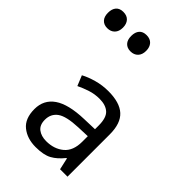

<svg xmlns="http://www.w3.org/2000/svg" viewBox="-330 -1055 1170 1170"><g transform="rotate(45 254.5 -470.5)"><path d="M288 -545Q386 -545 433 -502Q480 -459 480 -365V0H416L399 -76H395Q360 -32 321.5 -11Q283 10 215 10Q142 10 94 -28.5Q46 -67 46 -149Q46 -229 109 -272.5Q172 -316 303 -320L394 -323V-355Q394 -422 365 -448Q336 -474 283 -474Q241 -474 203 -461.5Q165 -449 132 -433L105 -499Q140 -518 188 -531.5Q236 -545 288 -545ZM314 -259Q214 -255 175.5 -227Q137 -199 137 -148Q137 -103 164.5 -82Q192 -61 235 -61Q303 -61 348 -98.5Q393 -136 393 -214V-262ZM211 -811Q182 -811 165 -829Q148 -847 148 -881Q148 -914 164 -932.5Q180 -951 211 -951Q243 -951 260 -932Q277 -913 277 -881Q277 -848 259 -829.5Q241 -811 211 -811ZM11 -811Q-18 -811 -35 -829Q-52 -847 -52 -881Q-52 -914 -36 -932.5Q-20 -951 11 -951Q43 -951 60 -932Q77 -913 77 -881Q77 -848 59 -829.5Q41 -811 11 -811Z"/></g></svg>

Font: Noto Sans Tifinagh Tawellemmet
Style: Regular
Weight: 400
Designer: JamraPatel
Foundry: JamraPatel LLC
Version: Version 2.006; ttfautohint (v1.8.4.7-5d5b)